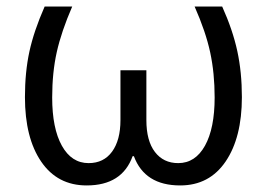

<svg xmlns="http://www.w3.org/2000/svg" viewBox="-20 -555 813 585"><path d="M244 10Q155 10 105.5 -62.5Q56 -135 56 -259Q56 -335 69.5 -397.5Q83 -460 116 -535H200Q167 -459 153 -396.5Q139 -334 139 -258Q139 -164 168.5 -111Q198 -58 250 -58Q296 -58 321.5 -93Q347 -128 347 -189V-341H426V-189Q426 -126 452 -92Q478 -58 523 -58Q575 -58 604.5 -111Q634 -164 634 -258Q634 -332 620.5 -395Q607 -458 573 -535H657Q689 -464 703 -399.5Q717 -335 717 -259Q717 -136 667.5 -63Q618 10 529 10Q421 10 388 -79H384Q352 10 244 10Z"/></svg>

Font: Stephens Clock
Style: Regular
Weight: 400
Designer: Peter Wiegel (catfonts.de) with slight modifications by DT1.org
Version: Version 0.9.1